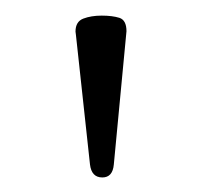

<svg xmlns="http://www.w3.org/2000/svg" viewBox="-20 -687 266 252"><path d="M79.6 -641.6 79.1 -645.5Q79.1 -658.7 89.4 -662.6Q99.6 -666.5 113.5 -666.5Q127.4 -666.5 136.7 -663.6Q146 -660.6 146 -646L129.4 -471.2Q127.9 -454.1 114.3 -454.1Q100.1 -454.1 98.1 -471.2Z"/></svg>

Font: Ovo
Style: Regular
Weight: 400
Designer: Nicole Fally
Foundry: Sorkin Type Co.
Version: Version 1.001